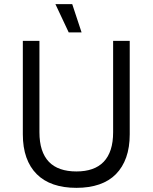

<svg xmlns="http://www.w3.org/2000/svg" viewBox="-20 -897 735 925"><path d="M348 8Q410 8 458 -8.5Q506 -25 538.5 -58Q571 -91 588 -139Q605 -187 605 -250V-700H525V-260Q525 -212 513.5 -176.5Q502 -141 479.5 -117.5Q457 -94 424 -82.5Q391 -71 348 -71Q305 -71 271.5 -82.5Q238 -94 215.5 -117.5Q193 -141 181.5 -176.5Q170 -212 170 -260V-700H90V-250Q90 -187 107 -139Q124 -91 157 -58Q190 -25 238 -8.5Q286 8 348 8ZM311 -741H373L328 -877H247Z"/></svg>

Font: Fixel Variable
Style: Regular
Weight: 100
Width: 3
Designer: AlfaBravo + MacPaw
Foundry: Kyrylo Tkachov, Marchela Mozhyna, Serhii Makarenko, Maria Weinstein, Zakhar Kryvoshyya
Version: Version 1.211